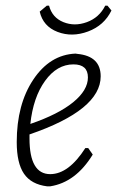

<svg xmlns="http://www.w3.org/2000/svg" viewBox="-20 -651 413 677"><path d="M359 -631 373 -614Q347 -561 290.5 -540Q234 -519 183 -538.5Q132 -558 120 -610L145 -631H153Q164 -589 203.5 -573Q243 -557 286.5 -573Q330 -589 351 -631ZM307 -106Q247 -8 157 6H146Q90 -1 64.5 -38.5Q39 -76 39 -150Q39 -283 97.5 -370.5Q156 -458 246 -462L253 -461Q335 -453 335 -382Q335 -263 84 -177V-163Q84 -37 157 -37Q222 -37 281 -129H291ZM239 -424Q181 -424 139 -366Q97 -308 87 -214Q186 -248 238 -290.5Q290 -333 290 -378Q290 -424 239 -424Z"/></svg>

Font: Alegreya Sans SC Light
Style: Italic
Weight: 300
Italic angle: -7°
Designer: Juan Pablo del Peral
Foundry: Huerta Tipografica
Version: Version 2.007